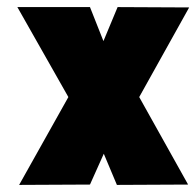

<svg xmlns="http://www.w3.org/2000/svg" viewBox="-20 -521 554 542"><path d="M272 -405 234 -501H29L173 -247L34 1L234 0L273 -87L310 1L511 0L373 -247L514 -500L312 -501Z"/></svg>

Font: Advent Pro Black
Style: Regular
Weight: 900
Version: Version 3.000